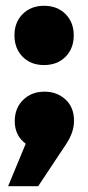

<svg xmlns="http://www.w3.org/2000/svg" viewBox="-20 -514 304 664"><path d="M235 -392Q235 -346 206.5 -317.5Q178 -289 132 -289Q87 -289 58.5 -317.5Q30 -346 30 -392Q30 -437 58.5 -465.5Q87 -494 132 -494Q178 -494 206.5 -465.5Q235 -437 235 -392ZM236 -96Q236 -57 209 -16L112 130H8L69 -17Q31 -45 31 -95Q31 -140 60 -168.5Q89 -197 134 -197Q177 -197 206.5 -170Q236 -143 236 -96Z"/></svg>

Font: Argentum Sans Black
Style: Regular
Weight: 900
Designer: Julieta Ulanovsky (Modified by Cristiano Sobral)
Foundry: Julieta Ulanovsky
Version: Version 1.000; ttfautohint (v1.5.65-e2d9)